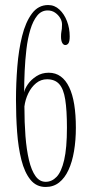

<svg xmlns="http://www.w3.org/2000/svg" viewBox="-20 -731 364 763"><path d="M161.5 12Q124 12 100.8 -17Q77.5 -46 65 -95.5Q52.5 -145 48 -206.8Q43.5 -268.5 43.5 -334.5Q43.5 -399.5 48.8 -465.8Q54 -532 67.8 -587.5Q81.5 -643 106.8 -677Q132 -711 171.5 -711Q197 -711 216.2 -693Q235.5 -675 246.2 -646.8Q257 -618.5 257 -586.5Q257 -566 252 -559Q247 -552 239.5 -552Q232 -552 227.2 -560.8Q222.5 -569.5 222.5 -585.5Q222.5 -597 223.8 -603.8Q225 -610.5 225.8 -617Q226.5 -623.5 226.5 -634Q226.5 -647 219 -659.5Q211.5 -672 198.8 -680.8Q186 -689.5 169.5 -689.5Q144.5 -689.5 127.8 -668.8Q111 -648 100.5 -613Q90 -578 85 -535.2Q80 -492.5 78 -448Q76 -403.5 76 -364Q78.5 -378.5 91 -396.5Q103.5 -414.5 124.8 -428.2Q146 -442 173.5 -442Q201 -442 221.2 -427.2Q241.5 -412.5 255 -384.2Q268.5 -356 275 -315.5Q281.5 -275 281.5 -223.5Q281.5 -173.5 274.2 -130.5Q267 -87.5 252.2 -55.5Q237.5 -23.5 215 -5.8Q192.5 12 161.5 12ZM161.5 -8.5Q186 -8.5 205 -28.2Q224 -48 235 -95.2Q246 -142.5 246 -223.5Q246 -293 239.2 -335.5Q232.5 -378 215.2 -397Q198 -416 167 -416Q142.5 -416 123.5 -400.5Q104.5 -385 92.5 -360.2Q80.5 -335.5 77 -308Q77 -244.5 81.2 -190Q85.5 -135.5 95.2 -94.5Q105 -53.5 121.2 -31Q137.5 -8.5 161.5 -8.5Z"/></svg>

Font: Imbue 48pt Thin
Style: Regular
Weight: 250
Designer: Tyler Finck
Foundry: Etcetera Type Company
Version: Version 1.102